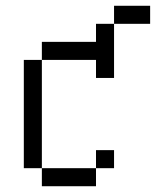

<svg xmlns="http://www.w3.org/2000/svg" viewBox="-20 -645 540 665"><path d="M500 -562.5H375V-625H500ZM62.5 -437.5H125V-62.5H62.5ZM125 -62.5H312.5V0H125ZM125 -500H312.5V-562.5H375V-375H312.5V-437.5H125ZM312.5 -125H375V-62.5H312.5Z"/></svg>

Font: 寒蝉点阵体 16px
Style: Regular
Weight: 400
Designer: Designed by Warren2060
Foundry: ChillType
Version: Version 1.000